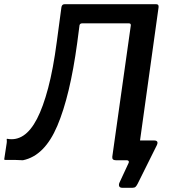

<svg xmlns="http://www.w3.org/2000/svg" viewBox="-42 -762 837 913"><path d="M540 131Q529 131 525.5 125Q522 119 525 109L570 12Q572 7 569.5 3.5Q567 0 560 0H523L616 -110Q614 -94 626 -94H691Q702 -94 705.5 -88.5Q709 -83 704 -72L613 111Q608 121 603 126Q598 131 588 131ZM571 -651H348Q337 -651 335 -638L250 -727Q252 -742 265 -742H701Q714 -742 712 -727L613 -16Q611 -8 607 -4Q603 0 594 0H509Q490 0 492 -17L580 -641Q581 -651 571 -651ZM-22 -4 -10 -83Q-9 -92 -10 -97Q-11 -102 -8 -102Q34 -94 69.5 -117.5Q105 -141 134 -197Q163 -253 187 -343.5Q211 -434 228 -563L250 -727L347 -725L325 -557Q291 -306 230.5 -163.5Q170 -21 67 0Q27 -2 8 -1.5Q-11 -1 -16.5 -1.5Q-22 -2 -22 -4Z"/></svg>

Font: Libre Franklin Medium
Style: Italic
Weight: 500
Italic angle: -8°
Designer: Pablo Impallari, Rodrigo Fuenzalida, Nhung Nguyen
Foundry: Impallari Type
Version: Version 3.000